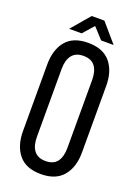

<svg xmlns="http://www.w3.org/2000/svg" viewBox="-159 -909 707 982"><g transform="rotate(20 194.5 -417.5)"><path d="M145 -741 197 -800 251 -741H319L232 -842H163L77 -741ZM194 -707C140 -707 99.8 -691.2 73.5 -659.5C47.2 -627.8 34 -585 34 -531V-169C34 -115.7 47.2 -73 73.5 -41C99.8 -9 140 7 194 7C248 7 288.3 -9 315 -41C341.7 -73 355 -115.7 355 -169V-531C355 -585 341.7 -627.8 315 -659.5C288.3 -691.2 248 -707 194 -707ZM194 -636C222.7 -636 243.7 -627.2 257 -609.5C270.3 -591.8 277 -567 277 -535V-165C277 -133 270.3 -108.2 257 -90.5C243.7 -72.8 222.7 -64 194 -64C166 -64 145.2 -72.8 131.5 -90.5C117.8 -108.2 111 -133 111 -165V-535C111 -567 117.8 -591.8 131.5 -609.5C145.2 -627.2 166 -636 194 -636Z"/></g></svg>

Font: SVN-Bebas Neue
Style: Regular
Weight: 400
Designer: Ryoichi Tsunekawa
Foundry: Ryoichi Tsunekawa
Version: Version 001.003